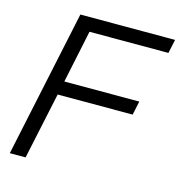

<svg xmlns="http://www.w3.org/2000/svg" viewBox="-110 -842 881 940"><g transform="rotate(15 331.0 -372.5)"><path d="M24 0 182 -745H662L647 -675H247L191 -408H571L556 -338H176L104 0Z"/></g></svg>

Font: Plus Jakarta Display Light
Style: Italic
Weight: 300
Italic angle: -12°
Designer: Gumpita Rahayu
Foundry: Tokotype Studio
Version: Version 1.000;hotconv 1.0.109;makeotfexe 2.5.65596